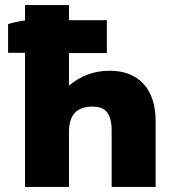

<svg xmlns="http://www.w3.org/2000/svg" viewBox="-20 -740 683 760"><path d="M79 0H253V-217C253 -288 286 -318 346 -318H347C396 -318 422 -293 422 -222V0H596V-261C596 -387 529 -460 415 -460H413C351 -460 296 -438 253 -401V-530H403V-660H253V-720H79V-659C56 -656 29 -650 12 -645V-531H79Z"/></svg>

Font: Fixel Text ExtraBold
Style: Regular
Weight: 800
Width: 4
Designer: AlfaBravo + MacPaw
Foundry: Kyrylo Tkachov, Marchela Mozhyna, Serhii Makarenko, Maria Weinstein, Zakhar Kryvoshyya
Version: Version 1.211